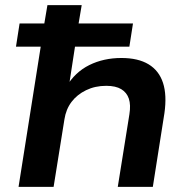

<svg xmlns="http://www.w3.org/2000/svg" viewBox="-20 -725 737 745"><path d="M52 0 138 -544H42L56 -634H152L164 -705H297L285 -634H496L482 -544H271L247 -388H237Q271 -445 326.5 -472.5Q382 -500 451 -500Q516 -500 556.5 -475.5Q597 -451 612.5 -403.5Q628 -356 618 -286L573 0H437L482 -281Q488 -318 480 -342Q472 -366 450.5 -379Q429 -392 392 -392Q349 -392 314 -375Q279 -358 257.5 -329.5Q236 -301 230 -262L188 0Z"/></svg>

Font: Nunito Sans 10pt SemiExpanded
Style: Bold Italic
Weight: 700
Width: 6
Italic angle: -9°
Designer: Vernon Adams
Foundry: Vernon Adams
Version: Version 3.101;gftools[0.9.27]